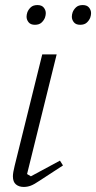

<svg xmlns="http://www.w3.org/2000/svg" viewBox="-20 -727 380 759"><path d="M229 -73 137 -13Q115 2 101.5 7Q88 12 74 12Q55 12 43 2Q31 -8 31 -30Q31 -44 38 -72L147 -512H204L87 -39L102 -30L217 -92ZM118 -629Q101 -629 93 -639Q85 -649 85 -661Q85 -669 88 -678Q92 -689 101.5 -698Q111 -707 128 -707Q145 -707 153 -697Q161 -687 161 -675Q161 -667 158 -658Q154 -647 144.5 -638Q135 -629 118 -629ZM297 -629Q280 -629 272 -639Q264 -649 264 -661Q264 -669 267 -678Q271 -689 280.5 -698Q290 -707 307 -707Q324 -707 332 -697Q340 -687 340 -675Q340 -667 337 -658Q333 -647 323.5 -638Q314 -629 297 -629Z"/></svg>

Font: IBM Plex Serif Light
Style: Italic
Weight: 300
Italic angle: -14°
Designer: Mike Abbink, Paul van der Laan, Pieter van Rosmalen
Foundry: Bold Monday
Version: Version 3.001